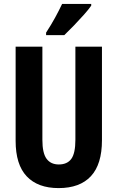

<svg xmlns="http://www.w3.org/2000/svg" viewBox="-20 -953 602 983"><path d="M502 -235Q502 -112 445.5 -51Q389 10 280 10Q174 10 117 -50Q60 -110 60 -232V-714H197V-237Q197 -169 218.5 -140Q240 -111 281 -111Q324 -111 345 -139.5Q366 -168 366 -238V-714H502ZM447 -924Q434 -905 410 -878Q386 -851 359 -823Q332 -795 309 -773H216V-786Q242 -826 262 -862.5Q282 -899 298 -933H447Z"/></svg>

Font: Noto Sans Myanmar ExtraCondensed
Style: Bold
Weight: 700
Width: 2
Designer: Monotype Design Team
Foundry: Monotype Imaging Inc.
Version: Version 2.107; ttfautohint (v1.8.4.7-5d5b)